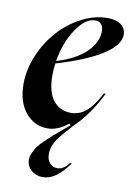

<svg xmlns="http://www.w3.org/2000/svg" viewBox="-85 -573 584 854"><g transform="rotate(10 207.0 -146.5)"><path d="M13.2 -167Q13.2 -231.9 40.8 -296.9Q68.4 -361.8 112.3 -410.6Q156.2 -459.5 214.4 -489.7Q272.5 -520 330.1 -520Q371.6 -520 392.8 -502.9Q414.1 -485.8 414.1 -459Q414.1 -411.1 340.6 -365Q267.1 -318.8 137.2 -280.8Q132.8 -254.9 132.8 -228Q132.8 -151.4 162.6 -113.8Q192.4 -76.2 243.2 -76.2Q280.8 -76.2 311.3 -101.8Q341.8 -127.4 373 -187H380.9Q335 -94.7 280.8 -39.1Q223.1 21 200.7 53.5Q178.2 85.9 178.2 120.1Q178.2 147 191.9 161.9Q205.6 176.8 226.1 176.8Q238.3 176.8 248.8 171.1Q259.3 165.5 264.9 159.7Q270.5 153.8 277.8 144H286.1Q229 227.1 168.9 227.1Q137.2 227.1 116.2 207.8Q95.2 188.5 95.2 160.2Q95.2 145.5 102.8 129.2Q110.4 112.8 119.1 100.3Q127.9 87.9 148.7 67.9Q169.4 47.9 181.9 37.1Q194.3 26.4 223.1 2L251 -21L245.1 -27.8Q229.5 -16.1 219 -9.5Q208.5 -2.9 190.2 3.4Q171.9 9.8 152.8 9.8Q91.8 9.8 52.5 -38.1Q13.2 -85.9 13.2 -167ZM138.2 -292Q224.6 -317.9 270.3 -362.5Q315.9 -407.2 315.9 -457Q315.9 -478.5 305.9 -489.3Q295.9 -500 278.8 -500Q234.4 -500 193.1 -438Q151.9 -376 138.2 -292Z"/></g></svg>

Font: Nyght Serif Medium Italic
Style: Regular
Weight: 500
Italic angle: -16°
Designer: Maksym Kobuzan
Version: Version 0.410;Glyphs 3.1.2 (3151)